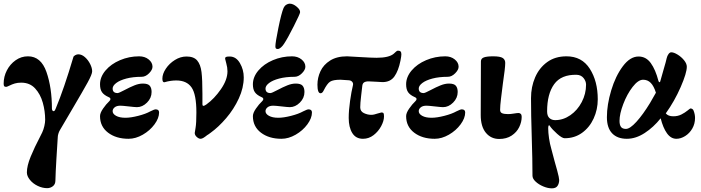

<svg xmlns="http://www.w3.org/2000/svg" viewBox="-25 -745 3831 1050"><path d="M122 198Q122 162 143 111Q164 60 194 3L206 -21Q213 -36 217.5 -55.5Q222 -75 222 -90Q222 -137 209 -183.5Q196 -230 167 -261.5Q138 -293 91 -293Q71 -293 56 -288.5Q41 -284 27 -277Q13 -270 9 -270Q1 -270 -2 -273.5Q-5 -277 -5 -288Q-5 -326 12.5 -360Q30 -394 60.5 -415.5Q91 -437 128 -437Q199 -437 229 -351.5Q259 -266 259 -150Q259 -146 261.5 -141.5Q264 -137 267 -137Q271 -137 273.5 -139.5Q276 -142 280 -152Q325 -260 376 -432Q377 -438 386 -443Q395 -448 403 -448Q422 -448 439.5 -432.5Q457 -417 468 -395Q479 -373 479 -355Q479 -339 454 -293.5Q429 -248 377 -160Q335 -90 303 -34Q297 -24 294 -13Q291 -2 291 4Q288 49 283.5 124Q279 199 278 242Q278 263 264 273.5Q250 284 233 284Q207 284 181 271.5Q155 259 138.5 238.5Q122 218 122 198Z M522 -110Q522 -127 538.5 -151Q555 -175 573 -192Q579 -198 579 -203Q579 -210 569 -214Q544 -225 533 -240.5Q522 -256 522 -284Q522 -324 552 -359.5Q582 -395 631.5 -416Q681 -437 736 -437Q767 -437 788 -420Q809 -403 809 -380Q809 -363 790 -344Q771 -325 750 -325Q702 -325 666 -315.5Q630 -306 610.5 -291Q591 -276 591 -261Q591 -236 618 -236Q625 -236 655 -252Q687 -269 711 -278.5Q735 -288 756 -288Q784 -288 794 -276Q804 -264 804 -242Q804 -209 779 -184Q754 -159 724 -159Q713 -159 679 -163Q645 -167 633 -167Q613 -167 602 -158Q591 -149 591 -137Q591 -122 610 -111.5Q629 -101 661 -101Q690 -101 731 -111.5Q772 -122 797 -136Q819 -147 826 -147Q845 -147 845 -130Q845 -99 820 -65Q795 -31 756 -8.5Q717 14 678 14Q610 14 566 -19.5Q522 -53 522 -110Z M1040 -18Q1040 -20 1044.5 -46Q1049 -72 1049 -130Q1049 -229 1022.5 -267Q996 -305 939 -305Q909 -305 877 -296L873 -295Q863 -295 863 -315Q863 -341 882 -369.5Q901 -398 931.5 -417Q962 -436 995 -436Q1035 -436 1053.5 -414Q1072 -392 1077 -351Q1082 -310 1082 -232V-177Q1082 -166 1087 -166Q1093 -166 1104 -174Q1147 -205 1183 -257Q1219 -309 1219 -355Q1219 -376 1212.5 -398.5Q1206 -421 1206 -424Q1206 -431 1211 -433.5Q1216 -436 1231 -436Q1266 -436 1287 -400Q1308 -364 1308 -322Q1308 -265 1281 -206.5Q1254 -148 1212 -99Q1170 -50 1127 -19Q1111 -7 1108 -6Q1097 3 1088 8.5Q1079 14 1072 14Q1062 14 1051 4Q1040 -6 1040 -18Z M1358 -110Q1358 -127 1374.5 -151Q1391 -175 1409 -192Q1415 -198 1415 -203Q1415 -210 1405 -214Q1380 -225 1369 -240.5Q1358 -256 1358 -284Q1358 -324 1388 -359.5Q1418 -395 1467.5 -416Q1517 -437 1572 -437Q1603 -437 1624 -420Q1645 -403 1645 -380Q1645 -363 1626 -344Q1607 -325 1586 -325Q1538 -325 1502 -315.5Q1466 -306 1446.5 -291Q1427 -276 1427 -261Q1427 -236 1454 -236Q1461 -236 1491 -252Q1523 -269 1547 -278.5Q1571 -288 1592 -288Q1620 -288 1630 -276Q1640 -264 1640 -242Q1640 -209 1615 -184Q1590 -159 1560 -159Q1549 -159 1515 -163Q1481 -167 1469 -167Q1449 -167 1438 -158Q1427 -149 1427 -137Q1427 -122 1446 -111.5Q1465 -101 1497 -101Q1526 -101 1567 -111.5Q1608 -122 1633 -136Q1655 -147 1662 -147Q1681 -147 1681 -130Q1681 -99 1656 -65Q1631 -31 1592 -8.5Q1553 14 1514 14Q1446 14 1402 -19.5Q1358 -53 1358 -110ZM1481 -492Q1481 -512 1497.5 -593Q1514 -674 1526 -702Q1531 -713 1540.5 -719Q1550 -725 1559 -725Q1578 -725 1598 -708Q1618 -691 1616 -677Q1615 -668 1581.5 -601.5Q1548 -535 1528 -505Q1521 -494 1511.5 -485.5Q1502 -477 1494 -477Q1486 -477 1483.5 -480.5Q1481 -484 1481 -492Z M1882 -100Q1882 -141 1889.5 -193.5Q1897 -246 1905 -278Q1908 -289 1901.5 -297Q1895 -305 1883 -306Q1847 -309 1837 -309Q1797 -309 1780.5 -298.5Q1764 -288 1745 -250Q1738 -235 1728 -235Q1711 -235 1711 -282Q1711 -320 1727.5 -355.5Q1744 -391 1780.5 -414Q1817 -437 1873 -437Q1885 -437 1943 -433Q2009 -429 2034 -429Q2102 -429 2128 -451Q2133 -455 2139.5 -461.5Q2146 -468 2151 -468Q2161 -468 2165.5 -463.5Q2170 -459 2170 -448Q2170 -438 2165 -413Q2154 -358 2132 -327Q2110 -296 2067 -296Q2058 -296 2032 -298Q2002 -300 1991 -300Q1974 -300 1965.5 -294Q1957 -288 1956 -273Q1955 -264 1950 -221.5Q1945 -179 1945 -158Q1945 -136 1965 -126.5Q1985 -117 2005 -117Q2020 -117 2039 -124L2061 -130Q2070 -130 2072.5 -125.5Q2075 -121 2075 -108Q2075 -84 2059.5 -55Q2044 -26 2018 -6Q1992 14 1960 14Q1921 14 1901.5 -17.5Q1882 -49 1882 -100Z M2196 -110Q2196 -127 2212.5 -151Q2229 -175 2247 -192Q2253 -198 2253 -203Q2253 -210 2243 -214Q2218 -225 2207 -240.5Q2196 -256 2196 -284Q2196 -324 2226 -359.5Q2256 -395 2305.5 -416Q2355 -437 2410 -437Q2441 -437 2462 -420Q2483 -403 2483 -380Q2483 -363 2464 -344Q2445 -325 2424 -325Q2376 -325 2340 -315.5Q2304 -306 2284.5 -291Q2265 -276 2265 -261Q2265 -236 2292 -236Q2299 -236 2329 -252Q2361 -269 2385 -278.5Q2409 -288 2430 -288Q2458 -288 2468 -276Q2478 -264 2478 -242Q2478 -209 2453 -184Q2428 -159 2398 -159Q2387 -159 2353 -163Q2319 -167 2307 -167Q2287 -167 2276 -158Q2265 -149 2265 -137Q2265 -122 2284 -111.5Q2303 -101 2335 -101Q2364 -101 2405 -111.5Q2446 -122 2471 -136Q2493 -147 2500 -147Q2519 -147 2519 -130Q2519 -99 2494 -65Q2469 -31 2430 -8.5Q2391 14 2352 14Q2284 14 2240 -19.5Q2196 -53 2196 -110Z M2604 -116 2605 -409Q2605 -425 2621 -431Q2637 -437 2672 -437Q2710 -437 2724 -428Q2738 -419 2738 -401Q2738 -374 2725 -287Q2720 -247 2715 -206.5Q2710 -166 2710 -144Q2710 -130 2721.5 -125.5Q2733 -121 2754 -121Q2767 -121 2785 -124Q2803 -127 2811 -127Q2818 -127 2823 -122Q2828 -117 2828 -106Q2828 -78 2814.5 -50Q2801 -22 2773 -3.5Q2745 15 2705 15Q2660 15 2632 -19Q2604 -53 2604 -116Z M2887 216Q2887 129 2883 5Q2879 -119 2879 -208Q2879 -270 2901.5 -322Q2924 -374 2967.5 -405.5Q3011 -437 3073 -437Q3157 -437 3200.5 -369Q3244 -301 3244 -202Q3244 -146 3221.5 -97Q3199 -48 3158 -18.5Q3117 11 3063 11Q3049 11 3022 -13Q2995 -37 2982 -56Q2980 -60 2978 -60Q2973 -60 2973 -42Q2973 -20 2977.5 11Q2982 42 2990 69Q2994 86 2999 103Q3004 120 3008 137Q3011 146 3022 187Q3033 228 3033 239Q3033 258 3024 271.5Q3015 285 2993 285Q2971 285 2946 274.5Q2921 264 2904 248Q2887 232 2887 216ZM3180 -282Q3180 -301 3166.5 -318Q3153 -335 3129 -336Q3044 -338 3005.5 -284.5Q2967 -231 2967 -136Q2967 -111 2979.5 -99.5Q2992 -88 3011 -88Q3055 -88 3094 -115Q3133 -142 3156.5 -187Q3180 -232 3180 -282Z M3294 -104Q3294 -172 3317.5 -250.5Q3341 -329 3381 -382.5Q3421 -436 3467 -436Q3508 -436 3534 -400Q3560 -364 3576 -302Q3578 -296 3581.5 -295.5Q3585 -295 3586 -301L3605 -368Q3617 -408 3621 -427Q3624 -440 3631 -449.5Q3638 -459 3646 -459Q3660 -459 3680.5 -446.5Q3701 -434 3716 -415.5Q3731 -397 3731 -380Q3731 -346 3697.5 -269Q3664 -192 3616 -125Q3629 -109 3657 -109Q3682 -109 3701.5 -119Q3721 -129 3735 -140.5Q3749 -152 3751 -152Q3756 -152 3761 -149Q3766 -146 3768 -140Q3776 -120 3776 -100Q3776 -68 3761 -42Q3746 -16 3722 -1Q3698 14 3674 14Q3644 14 3622.5 -16Q3601 -46 3588 -98Q3549 -49 3500.5 -17.5Q3452 14 3403 14Q3351 14 3322.5 -16Q3294 -46 3294 -104ZM3530 -182 3562 -238Q3551 -274 3534 -291.5Q3517 -309 3492 -309Q3465 -309 3434.5 -269.5Q3404 -230 3383.5 -176Q3363 -122 3363 -84Q3363 -62 3371 -51Q3379 -40 3398 -40Q3420 -40 3455.5 -79Q3491 -118 3530 -182Z"/></svg>

Font: EB Garamond ExtraBold
Style: Regular
Weight: 800
Designer: Georg Duffner and Octavio Pardo
Foundry: Georg Duffner
Version: Version 1.000